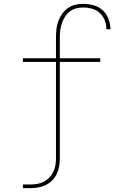

<svg xmlns="http://www.w3.org/2000/svg" viewBox="-20 -763 640 998"><path d="M99 215V196H137Q155 196 173 193Q191 190 207 182Q223 174 236 160.5Q249 147 257 130.5Q265 114 268 96Q271 78 271 60V-441H99V-460H271V-571Q271 -592 273.5 -613Q276 -634 283.5 -654Q291 -674 303.5 -691.5Q316 -709 333 -721Q350 -733 371 -738Q392 -743 413 -743Q440 -743 467 -735.5Q494 -728 514 -709.5Q534 -691 544 -664.5Q554 -638 554 -611H533Q533 -635 524.5 -657Q516 -679 499 -695Q482 -711 459 -717.5Q436 -724 413 -724Q394 -724 376 -719.5Q358 -715 343.5 -704Q329 -693 318.5 -677Q308 -661 302 -643.5Q296 -626 293.5 -608Q291 -590 291 -571V-460H501V-441H291V60Q291 81 287.5 101.5Q284 122 275 141Q266 160 251 175Q236 190 217.5 199Q199 208 178 211.5Q157 215 137 215Z"/></svg>

Font: Iosevka Thin Extended
Style: Regular
Weight: 100
Width: 7
Monospace: yes
Designer: Belleve Invis
Foundry: Belleve Invis
Version: Version 32.5.0; ttfautohint (v1.8.4)